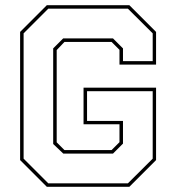

<svg xmlns="http://www.w3.org/2000/svg" viewBox="-20 -720 679 740"><path d="M160.5 0 57.5 -103V-597L160.5 -700H478.5L581.5 -597V-471H440.5V-528L410 -558.5H228.5L198.5 -527V-171.5L228.5 -141.5H410L440.5 -172V-241H302V-382H581.5V-103L478.5 0ZM166 -13.5H473L568.5 -108.5V-368.5H315.5V-254H454V-166.5L415.5 -128H224L185 -165V-533.5L223.5 -572H415.5L454 -533.5V-484.5H568.5V-591.5L473 -686.5H166L71 -591.5V-108.5Z"/></svg>

Font: Tourney Thin Thin
Style: Regular
Weight: 250
Version: Version 1.015